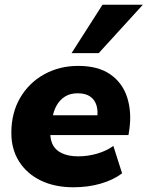

<svg xmlns="http://www.w3.org/2000/svg" viewBox="-20 -782 625 813"><path d="M291 11Q212 11 153 -17.5Q94 -46 61 -98Q28 -150 28 -219Q28 -304 65.5 -368Q103 -432 167.5 -467.5Q232 -503 311 -503Q395 -503 446.5 -467.5Q498 -432 518 -371Q538 -310 528 -236L524 -210H173L185 -294H407L391 -281Q396 -312 388.5 -336Q381 -360 361.5 -373.5Q342 -387 309 -387Q277 -387 255 -373Q233 -359 219.5 -335Q206 -311 202 -281L195 -242Q189 -203 200.5 -175.5Q212 -148 240.5 -134Q269 -120 311 -120Q352 -120 391.5 -131.5Q431 -143 460 -164L497 -48Q460 -20 406.5 -4.5Q353 11 291 11ZM283 -557 414 -762H585L398 -557Z"/></svg>

Font: Nunito Sans 12pt Black
Style: Italic
Weight: 900
Italic angle: -9°
Designer: Vernon Adams
Foundry: Vernon Adams
Version: Version 3.101;gftools[0.9.27]